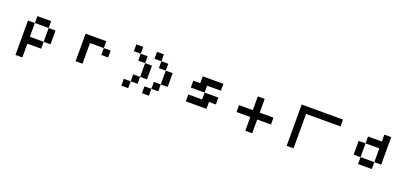

<svg xmlns="http://www.w3.org/2000/svg" viewBox="29 -1622 6164 2910"><g transform="rotate(20 3111.0 -167.0)"><path d="M222.2 222.2H333.3V0H555.6V-111.1H333.3V-333.3H222.2ZM333.3 -333.3H555.6V-111.1H666.7V-333.3H555.6V-444.4H333.3Z M1444.4 -333.3V-222.2H1555.6V-333.3ZM1444.4 -333.3V-444.4H1111.1V0H1222.2V-333.3Z M2111.1 -333.3V-111.1H2222.2V-333.3ZM2111.1 -333.3V-444.4H2000V-555.6H1888.9V-444.4H2000V-333.3ZM2222.2 -444.4H2333.3V-333.3H2444.4V-111.1H2555.6V-333.3H2444.4V-444.4H2333.3V-555.6H2222.2ZM2000 111.1V0H1888.9V111.1ZM2000 0H2111.1V-111.1H2000ZM2222.2 111.1H2333.3V0H2222.2ZM2333.3 0H2444.4V-111.1H2333.3Z M3000 -333.3H2888.9V-222.2H3111.1V-333.3H3333.3V-444.4H3000ZM3111.1 -222.2V-111.1H2888.9V0H3222.2V-111.1H3333.3V-222.2Z M4000 111.1V-111.1H4222.2V-222.2H4000V-444.4H3888.9V-222.2H3666.7V-111.1H3888.9V111.1Z M4666.7 111.1V-444.4H5222.2V-555.6H4555.6V111.1Z M5555.6 -111.1H5666.7V0H5888.9V-111.1H5666.7V-333.3H5555.6ZM5666.7 -333.3H5888.9V-111.1H6000V-555.6H5888.9V-444.4H5666.7Z"/></g></svg>

Font: linjaSipiki
Style: Regular
Weight: 500
Foundry: Made with Bits'n'Picas by Kreative Software
Version: Version 1.3